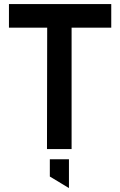

<svg xmlns="http://www.w3.org/2000/svg" viewBox="-20 -733 591 944"><path d="M211 0 212 -597 309 -713H332V0ZM24 -597V-713H309L212 -597ZM332 -597V-713H527V-597ZM318 191 225 135V50H319V191Z"/></svg>

Font: Foldit Medium
Style: Regular
Weight: 500
Version: Version 1.003